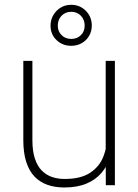

<svg xmlns="http://www.w3.org/2000/svg" viewBox="-20 -787 588 816"><path d="M429.2 -122.1V-528.3H468.3V0H429.7ZM436 -211.9 461.4 -212.9Q461.4 -164.6 449.5 -124Q437.5 -83.5 412.4 -53.5Q387.2 -23.4 347.7 -6.8Q308.1 9.8 252.9 9.8Q214.4 9.8 182.4 -1.2Q150.4 -12.2 127.2 -36.1Q104 -60.1 91.6 -98.6Q79.1 -137.2 79.1 -191.9V-528.3H117.7V-190.9Q117.7 -145 128.2 -113.3Q138.7 -81.5 157.2 -62.5Q175.8 -43.5 200.7 -34.9Q225.6 -26.4 254.9 -26.4Q323.2 -26.4 363 -52.7Q402.8 -79.1 419.4 -121.6Q436 -164.1 436 -211.9ZM194.8 -678.2Q194.8 -703.1 206.8 -723.1Q218.8 -743.2 238.3 -754.9Q257.8 -766.6 282.7 -766.6Q319.3 -766.6 344.7 -741.2Q370.1 -715.8 370.1 -678.2Q370.1 -653.8 358.4 -634Q346.7 -614.3 326.9 -603.3Q307.1 -592.3 282.7 -592.3Q245.6 -592.3 220.2 -616.7Q194.8 -641.1 194.8 -678.2ZM225.6 -678.2Q225.6 -653.8 241.7 -637.7Q257.8 -621.6 282.7 -621.6Q307.6 -621.6 323.7 -637.5Q339.8 -653.3 339.8 -678.2Q339.8 -703.6 323.7 -720.2Q307.6 -736.8 282.7 -736.8Q257.8 -736.8 241.7 -720.2Q225.6 -703.6 225.6 -678.2Z"/></svg>

Font: Roboto ExtraLight
Style: Regular
Weight: 250
Designer: Christian Robertson
Foundry: Google
Version: Version 3.009; 2024